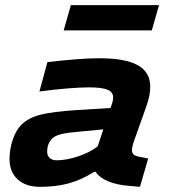

<svg xmlns="http://www.w3.org/2000/svg" viewBox="-20 -716 654 745"><path d="M548 -304 504 -180Q497 -161 494.5 -150.5Q492 -140 492 -133Q492 -122 499 -116Q506 -110 524 -107L555 -101L523 9L479 5Q431 1 398.5 -13Q366 -27 351 -49H345Q296 -18 246.5 -4.5Q197 9 136 9Q80 9 48.5 -20Q17 -49 17 -99Q17 -137 29.5 -174Q42 -211 63 -232Q90 -259 137.5 -271Q185 -283 279 -289L409 -297Q416 -317 417.5 -324Q419 -331 419 -338Q419 -359 397 -368Q375 -377 325 -377Q293 -377 242.5 -373Q192 -369 133 -361L164 -475Q224 -482 275.5 -486Q327 -490 365 -490Q466 -490 514.5 -463Q563 -436 563 -380Q563 -364 559.5 -345Q556 -326 548 -304ZM163 -127Q163 -112 173 -103Q183 -94 200 -94Q237 -94 282.5 -109Q328 -124 359 -148L381 -214L296 -206Q245 -202 219.5 -196Q194 -190 183 -179Q173 -169 168 -156.5Q163 -144 163 -127ZM569 -598H227L255 -696H597Z"/></svg>

Font: Intel One Mono
Style: Bold Italic
Weight: 700
Italic angle: -16°
Monospace: yes
Designer: Fred Shallcrass
Foundry: Frere-Jones Type LLC
Version: Version 1.400;hotconv 1.1.0;makeotfexe 2.6.0;FJTRelease1.4